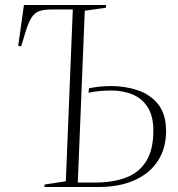

<svg xmlns="http://www.w3.org/2000/svg" viewBox="-20 -750 712 770"><path d="M272 -712H188Q157 -712 138 -705.5Q119 -699 106.5 -679.5Q94 -660 82 -621L65 -564L53 -566L76 -730H405V-719L320 -707L292 -18H363Q432 -18 484.5 -37.5Q537 -57 566 -103Q595 -149 595 -226Q595 -285 572 -320.5Q549 -356 511 -371.5Q473 -387 427 -387Q402 -387 380 -385Q358 -383 335 -378L337 -396Q356 -400 379.5 -402.5Q403 -405 425 -405Q482 -405 532.5 -388Q583 -371 614.5 -331.5Q646 -292 646 -224Q646 -155 613 -104.5Q580 -54 519 -27Q458 0 375 0H158L159 -10L244 -23Z"/></svg>

Font: Literata 72pt ExtraLight
Style: Italic
Weight: 200
Italic angle: -2°
Designer: Latin by Veronika Burian and Jose Scaglione. Greek by Irene Vlachou. Cyrillic by Vera Evstafieva
Foundry: TypeTogether
Version: Version 3.002